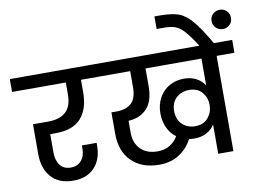

<svg xmlns="http://www.w3.org/2000/svg" viewBox="-122 -1136 1737 1295"><g transform="rotate(-10 746.5 -489.0)"><path d="M180 -327V-202Q180 -147 205 -114Q230 -81 279 -81Q324 -81 350.5 -111.5Q377 -142 377 -193V-215H478V-196Q478 -102 425.5 -46.5Q373 9 281 9Q182 9 129.5 -50.5Q77 -110 77 -207V-413H181Q344 -413 344 -569V-652H-24V-740H558V-652H448V-569Q448 -453 392 -390Q336 -327 218 -327Z M1499 -740V-652H1377V0H1273V-200Q1252 -167 1216.5 -148Q1181 -129 1132 -129Q1114 -129 1096 -132Q1065 -71 1007 -33.5Q949 4 871 4Q752 4 682 -64Q612 -132 612 -253V-400H645Q712 -400 748.5 -432.5Q785 -465 785 -544V-652H510V-740ZM874 -87Q924 -87 959 -109Q994 -131 1014 -166Q977 -193 956.5 -237Q936 -281 936 -336Q936 -395 961.5 -441.5Q987 -488 1031.5 -513.5Q1076 -539 1132 -539Q1181 -539 1216.5 -520Q1252 -501 1273 -468V-652H890V-531Q890 -428 842.5 -378Q795 -328 716 -324V-241Q716 -172 758 -129.5Q800 -87 874 -87ZM1153 -210Q1211 -210 1242 -247.5Q1273 -285 1273 -334Q1273 -384 1242.5 -421Q1212 -458 1153 -458Q1101 -458 1065.5 -425Q1030 -392 1030 -336Q1030 -277 1065 -243.5Q1100 -210 1153 -210Z M1277 -736Q1228 -813 1197 -846.5Q1166 -880 1136.5 -890.5Q1107 -901 1055 -901H1010V-987H1053Q1130 -986 1174.5 -970.5Q1219 -955 1264.5 -903Q1310 -851 1376 -736ZM1517 -889Q1517 -861 1498 -842Q1479 -823 1451 -823Q1423 -823 1403.5 -842Q1384 -861 1384 -889Q1384 -917 1403.5 -936Q1423 -955 1451 -955Q1479 -955 1498 -936Q1517 -917 1517 -889Z"/></g></svg>

Font: Poppins Cyr Med
Style: Regular
Weight: 500
Designer: Ninad Kale (Devanagari), Jonny Pinhorn (Latin)
Foundry: Indian Type Foundry
Version: 4.004